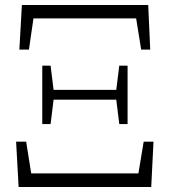

<svg xmlns="http://www.w3.org/2000/svg" viewBox="-20 -743 675 763"><path d="M54 0 44 -180H84L104 -54H530L551 -180H590L581 0ZM57 -546 67 -723H569L577 -546H541L521 -670H113L95 -546ZM454 -250 442 -347H193L181 -250H148V-482H181L193 -386H442L454 -482H487V-250Z"/></svg>

Font: Minh Nguyen ExtraLight
Style: Regular
Weight: 250
Designer: Ryoko NISHIZUKA 西塚涼子 (kana & ideographs); Frank Grießhammer (Latin, Greek & Cyrillic); Wenlong ZHANG 张文龙 (bopomofo); San
Foundry: Adobe
Version: Version 1.100;July 7, 2023;FontCreator 14.0.0.2814 64-bit